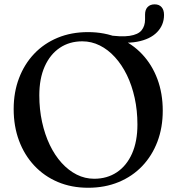

<svg xmlns="http://www.w3.org/2000/svg" viewBox="-20 -868 834 906"><path d="M754 -797.5Q754 -750 721.2 -716.2Q688.5 -682.5 626.8 -671Q565 -659.5 476 -678Q467.5 -680.5 463 -683Q458.5 -685.5 458.5 -692Q458.5 -698.5 463.8 -702.2Q469 -706 478 -704Q551 -692.5 591.5 -698.8Q632 -705 648.2 -725.2Q664.5 -745.5 664.5 -776V-799.5Q664.5 -822 676.5 -834.8Q688.5 -847.5 710 -847.5Q731 -847.5 742.5 -834.2Q754 -821 754 -797.5ZM395 -716.5Q474 -716.5 539 -689.2Q604 -662 650.8 -612.2Q697.5 -562.5 722.8 -494.8Q748 -427 748 -345.5Q748 -266 722.8 -199.5Q697.5 -133 651 -84.2Q604.5 -35.5 539.8 -8.8Q475 18 396 18Q317.5 18 253 -9.2Q188.5 -36.5 141.8 -86.5Q95 -136.5 69.8 -204.2Q44.5 -272 44.5 -353.5Q44.5 -433 69.8 -499.2Q95 -565.5 141.2 -614.2Q187.5 -663 252 -689.8Q316.5 -716.5 395 -716.5ZM628.5 -280.5Q628.5 -346.5 615.5 -405.8Q602.5 -465 578.8 -513.8Q555 -562.5 522.5 -598.2Q490 -634 450.8 -653.5Q411.5 -673 368.5 -673Q307.5 -673 262 -642.2Q216.5 -611.5 191 -554.5Q165.5 -497.5 165.5 -418Q165.5 -352 178.5 -292.5Q191.5 -233 215 -184Q238.5 -135 271 -99.2Q303.5 -63.5 342.2 -44Q381 -24.5 424.5 -24.5Q485.5 -24.5 531.5 -55.2Q577.5 -86 603 -143.2Q628.5 -200.5 628.5 -280.5Z"/></svg>

Font: Fraunces 16pt
Style: Regular
Weight: 400
Version: Version 1.000;[b76b70a41]